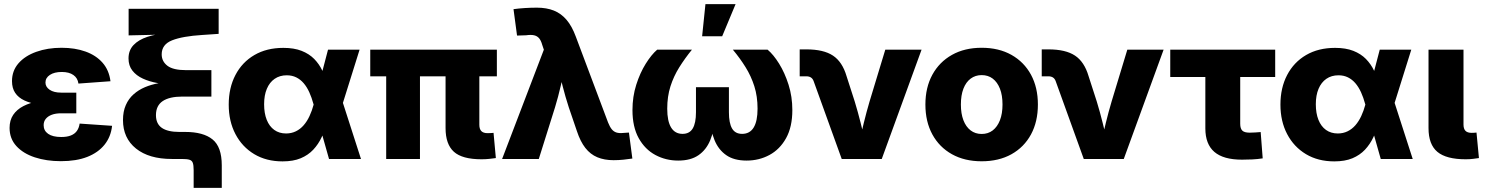

<svg xmlns="http://www.w3.org/2000/svg" viewBox="-20 -770 7193 930"><path d="M274.9 10.7Q205.1 10.7 148.7 -7.8Q92.3 -26.4 59.3 -62.5Q26.4 -98.6 26.4 -150.4Q26.4 -187.5 43.9 -213.6Q61.5 -239.7 93.3 -256.1Q125 -272.5 167.2 -280Q209.5 -287.6 258.3 -287.6H349.6V-221.2H275.9Q249.5 -221.2 230.7 -214.1Q211.9 -207 201.7 -194.3Q191.4 -181.6 191.4 -163.6Q191.4 -137.2 213.1 -121.8Q234.9 -106.4 276.9 -106.4Q304.7 -106.4 323.2 -113.8Q341.8 -121.1 352.3 -135.7Q362.8 -150.4 365.7 -171.4L522.9 -160.6Q517.1 -107.4 486.3 -69.1Q455.6 -30.8 402.6 -10Q349.6 10.7 274.9 10.7ZM262.2 -257.3Q210.9 -257.3 169.4 -263.4Q127.9 -269.5 98.6 -283.2Q69.3 -296.9 53.7 -319.8Q38.1 -342.8 38.1 -377Q38.1 -427.2 69.6 -463.4Q101.1 -499.5 155.8 -519Q210.4 -538.6 278.3 -538.6Q343.3 -538.6 394.3 -520.3Q445.3 -502 476.8 -466.1Q508.3 -430.2 515.1 -376.5L359.9 -365.2Q356.4 -392.1 335.4 -406.7Q314.5 -421.4 279.3 -421.4Q243.2 -421.4 221.7 -407.2Q200.2 -393.1 200.2 -370.1Q200.2 -349.1 220.5 -335.2Q240.7 -321.3 276.4 -321.3H349.6V-257.3Z M918 140.1V54.2Q918 30.3 913.8 18.8Q909.7 7.3 897.5 3.7Q885.3 0 860.4 0H812Q701.7 0 638.7 -50.5Q575.7 -101.1 575.7 -188.5Q575.7 -230 589.4 -261Q603 -292 627 -313.2Q650.9 -334.5 682.1 -347.7Q713.4 -360.8 749.3 -367.2Q785.2 -373.5 822.3 -374L822.8 -360.8Q782.2 -360.8 743.2 -367.7Q704.1 -374.5 672.1 -389.2Q640.1 -403.8 621.3 -428Q602.5 -452.1 602.5 -486.8Q602.5 -525.9 626.5 -551.5Q650.4 -577.1 694.1 -591.6Q737.8 -606 797.4 -610.4V-603L603 -598.6V-727.5H1039.1V-606L959.5 -600.6Q864.3 -594.7 813.7 -574.7Q763.2 -554.7 763.2 -506.8Q763.2 -472.7 791 -451.4Q818.8 -430.2 881.8 -430.2H1003.9V-302.2H862.8Q800.8 -302.2 768.1 -280.3Q735.4 -258.3 735.4 -212.4Q735.4 -170.4 763.9 -150.6Q792.5 -130.9 849.1 -130.9H877.4Q964.8 -130.9 1009.5 -94.7Q1054.2 -58.6 1054.2 30.8V140.1Z M1348.6 11.7Q1270 11.7 1211.4 -23.4Q1152.8 -58.6 1120.4 -120.6Q1087.9 -182.6 1087.9 -263.2Q1087.9 -344.7 1120.4 -406.7Q1152.8 -468.8 1212.2 -503.4Q1271.5 -538.1 1352.5 -538.1Q1404.3 -538.1 1440.9 -523.7Q1477.5 -509.3 1502 -484.4Q1526.4 -459.5 1541.7 -427Q1557.1 -394.5 1566.4 -359.4H1604.5L1638.7 -278.8L1728.5 0H1573.7L1498.5 -265.6Q1489.7 -297.9 1478 -323.5Q1466.3 -349.1 1450.7 -367.2Q1435.1 -385.3 1414.8 -395.3Q1394.5 -405.3 1369.1 -405.3Q1335 -405.3 1310.3 -388.2Q1285.6 -371.1 1272.5 -339.8Q1259.3 -308.6 1259.3 -265.1Q1259.3 -221.2 1272 -189.5Q1284.7 -157.7 1308.6 -140.6Q1332.5 -123.5 1365.7 -123.5Q1391.6 -123.5 1413.1 -134Q1434.6 -144.5 1450.9 -163.3Q1467.3 -182.1 1479.2 -207.8Q1491.2 -233.4 1499 -262.7L1568.8 -529.3H1721.7L1638.2 -262.7L1603 -175.8H1564Q1553.7 -138.7 1537.8 -105Q1522 -71.3 1497.3 -44.9Q1472.7 -18.6 1436.5 -3.4Q1400.4 11.7 1348.6 11.7Z M2312.5 1.5Q2218.8 1.5 2178.5 -34.9Q2138.2 -71.3 2138.2 -149.4V-495.1H2301.8V-165.5Q2301.8 -145 2311.5 -135Q2321.3 -125 2341.8 -125Q2349.6 -125 2357.7 -125.5Q2365.7 -126 2370.6 -126.5L2381.8 -4.4Q2369.6 -2.4 2350.8 -0.5Q2332 1.5 2312.5 1.5ZM1850.6 0V-495.1H2014.2V0ZM1773.4 -400.4V-529.3H2386.7V-400.4Z M2412.1 0 2614.3 -529.3 2606.4 -552.7Q2600.6 -573.7 2591.3 -584.7Q2582 -595.7 2566.9 -599.1Q2551.8 -602.5 2528.3 -599.1L2484.4 -597.7L2467.3 -725.6Q2491.2 -729 2521.5 -731Q2551.8 -732.9 2580.6 -732.9Q2627.4 -732.9 2662.8 -718.8Q2698.2 -704.6 2724.4 -673.8Q2750.5 -643.1 2769 -592.8L2925.3 -176.8Q2933.6 -155.8 2943.1 -144Q2952.6 -132.3 2965.8 -128.2Q2979 -124 2998.5 -126L3026.4 -127.9L3043 -2Q3023.9 1 3000.2 3.4Q2976.6 5.9 2952.1 5.9Q2907.2 5.9 2873.3 -8.3Q2839.4 -22.5 2815.2 -53.5Q2791 -84.5 2774.4 -134.8L2734.9 -250.5Q2718.3 -301.8 2705.1 -353.5Q2691.9 -405.3 2678.7 -460.9H2721.2Q2708 -405.8 2696 -353.8Q2684.1 -301.8 2668.5 -250.5L2589.8 0Z M3265.1 7.8Q3205.1 7.8 3154.5 -19.3Q3104 -46.4 3073.7 -100.8Q3043.5 -155.3 3043.5 -236.8Q3043.5 -301.8 3061.8 -359.4Q3080.1 -417 3107.7 -461.2Q3135.3 -505.4 3163.1 -529.3H3331.5Q3297.4 -487.3 3270.3 -444.1Q3243.2 -400.9 3227.5 -351.8Q3211.9 -302.7 3211.9 -243.7Q3211.9 -183.1 3230.7 -152.3Q3249.5 -121.6 3286.1 -121.6Q3319.8 -121.6 3335.4 -147.7Q3351.1 -173.8 3351.1 -226.1V-347.7H3510.7V-226.1Q3510.7 -173.8 3525.9 -147.7Q3541 -121.6 3574.7 -121.6Q3611.8 -121.6 3630.6 -152.3Q3649.4 -183.1 3649.4 -243.7Q3649.4 -303.2 3633.8 -352.3Q3618.2 -401.4 3591.3 -444.6Q3564.5 -487.8 3529.8 -529.3H3698.2Q3726.6 -505.4 3753.9 -461.4Q3781.2 -417.5 3799.6 -359.6Q3817.9 -301.8 3817.9 -236.8Q3817.9 -155.3 3787.6 -100.8Q3757.3 -46.4 3707 -19.3Q3656.7 7.8 3596.2 7.8Q3535.2 7.8 3497.6 -18.6Q3460 -44.9 3441.2 -90.8Q3422.4 -136.7 3418 -195.8H3442.9Q3439 -136.2 3419.9 -90.3Q3400.9 -44.4 3363.3 -18.3Q3325.7 7.8 3265.1 7.8ZM3380.9 -594.2 3397 -750H3543L3478 -594.2Z M4057.1 0 3920.9 -377.4Q3916.5 -389.2 3907.7 -394.8Q3898.9 -400.4 3885.3 -400.4H3853.5V-530.8H3886.2Q3969.2 -530.8 4014.6 -500.7Q4060.1 -470.7 4080.6 -400.9L4120.1 -278.3Q4135.7 -227.1 4148.7 -175Q4161.6 -123 4174.8 -67.9H4138.7Q4151.4 -123 4164.1 -175Q4176.8 -227.1 4191.9 -278.3L4268.1 -529.3H4443.8L4251 0Z M4734.9 11.2Q4652.3 11.2 4591.1 -22.9Q4529.8 -57.1 4496.1 -118.9Q4462.4 -180.7 4462.4 -263.7Q4462.4 -346.2 4496.1 -408Q4529.8 -469.7 4591.1 -504.2Q4652.3 -538.6 4734.9 -538.6Q4817.9 -538.6 4879.2 -504.2Q4940.4 -469.7 4973.9 -408Q5007.3 -346.2 5007.3 -263.7Q5007.3 -180.7 4973.9 -118.9Q4940.4 -57.1 4879.2 -22.9Q4817.9 11.2 4734.9 11.2ZM4734.9 -121.1Q4766.1 -121.1 4788.6 -138.4Q4811 -155.8 4823.5 -187.7Q4835.9 -219.7 4835.9 -263.7Q4835.9 -308.6 4823.5 -340.3Q4811 -372.1 4788.6 -389.2Q4766.1 -406.2 4734.9 -406.2Q4704.6 -406.2 4681.6 -389.2Q4658.7 -372.1 4646.5 -340.3Q4634.3 -308.6 4634.3 -263.7Q4634.3 -219.7 4646.5 -187.7Q4658.7 -155.8 4681.4 -138.4Q4704.1 -121.1 4734.9 -121.1Z M5229.5 0 5093.3 -377.4Q5088.9 -389.2 5080.1 -394.8Q5071.3 -400.4 5057.6 -400.4H5025.9V-530.8H5058.6Q5141.6 -530.8 5187 -500.7Q5232.4 -470.7 5252.9 -400.9L5292.5 -278.3Q5308.1 -227.1 5321 -175Q5334 -123 5347.2 -67.9H5311Q5323.7 -123 5336.4 -175Q5349.1 -227.1 5364.3 -278.3L5440.4 -529.3H5616.2L5423.3 0Z M5996.1 3.4Q5905.8 3.4 5862.1 -34.2Q5818.4 -71.8 5818.4 -147.9V-397H5648.4V-529.3H6156.7V-397H5987.3V-170.4Q5987.3 -147.5 5997.3 -137.5Q6007.3 -127.4 6033.2 -127.4Q6045.4 -127.4 6060.5 -128.4Q6075.7 -129.4 6086.4 -130.4L6096.2 -2.9Q6070.8 1 6045.7 2.2Q6020.5 3.4 5996.1 3.4Z M6442.9 11.7Q6364.3 11.7 6305.7 -23.4Q6247.1 -58.6 6214.6 -120.6Q6182.1 -182.6 6182.1 -263.2Q6182.1 -344.7 6214.6 -406.7Q6247.1 -468.8 6306.4 -503.4Q6365.7 -538.1 6446.8 -538.1Q6498.5 -538.1 6535.2 -523.7Q6571.8 -509.3 6596.2 -484.4Q6620.6 -459.5 6636 -427Q6651.4 -394.5 6660.6 -359.4H6698.7L6732.9 -278.8L6822.8 0H6668L6592.8 -265.6Q6584 -297.9 6572.3 -323.5Q6560.5 -349.1 6544.9 -367.2Q6529.3 -385.3 6509 -395.3Q6488.8 -405.3 6463.4 -405.3Q6429.2 -405.3 6404.5 -388.2Q6379.9 -371.1 6366.7 -339.8Q6353.5 -308.6 6353.5 -265.1Q6353.5 -221.2 6366.2 -189.5Q6378.9 -157.7 6402.8 -140.6Q6426.8 -123.5 6460 -123.5Q6485.8 -123.5 6507.3 -134Q6528.8 -144.5 6545.2 -163.3Q6561.5 -182.1 6573.5 -207.8Q6585.4 -233.4 6593.3 -262.7L6663.1 -529.3H6815.9L6732.4 -262.7L6697.3 -175.8H6658.2Q6647.9 -138.7 6632.1 -105Q6616.2 -71.3 6591.6 -44.9Q6566.9 -18.6 6530.8 -3.4Q6494.6 11.7 6442.9 11.7Z M7079.6 1.5Q6985.4 1.5 6942.4 -34.4Q6899.4 -70.3 6899.4 -149.4V-529.3H7068.8V-167Q7068.8 -146 7078.4 -136.2Q7087.9 -126.5 7108.4 -126.5Q7115.7 -126.5 7121.6 -127Q7127.4 -127.4 7131.8 -127.9L7143.6 -4.4Q7131.3 -2.4 7115 -0.5Q7098.6 1.5 7079.6 1.5Z"/></svg>

Font: Inter 24pt ExtraBold
Style: Regular
Weight: 800
Designer: Rasmus Andersson
Foundry: rsms
Version: Version 4.001;git-66647c0bb